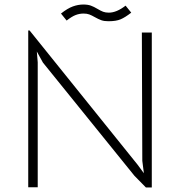

<svg xmlns="http://www.w3.org/2000/svg" viewBox="-20 -830 796 850"><path d="M105 -695H111L589 -101L617 -63L610 -118L608 -686H652V0H626L575 -52L170 -553L143 -602L147 -554V-1H105ZM349 -810Q369 -810 382.5 -805Q396 -800 411 -791Q426 -782 436.5 -778Q447 -774 462 -774Q496 -774 536 -805L561 -774Q534 -753 514 -744.5Q494 -736 460 -736Q441 -736 428.5 -740.5Q416 -745 400 -754Q386 -762 375.5 -766Q365 -770 350 -770Q332 -770 315 -763.5Q298 -757 275 -739L250 -770Q279 -793 302.5 -801.5Q326 -810 349 -810Z"/></svg>

Font: Bellota Text Light
Style: Regular
Weight: 300
Designer: Kemie Guaida
Foundry: Kemie Guaida
Version: Version 4.001